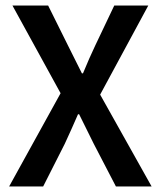

<svg xmlns="http://www.w3.org/2000/svg" viewBox="-20 -674 581 694"><path d="M13 0 199 -337 25 -654H154L226 -509Q238 -486 249.5 -462Q261 -438 276 -409H280Q292 -438 302.5 -462Q313 -486 324 -509L393 -654H516L342 -332L528 0H399L319 -154Q306 -180 293.5 -205.5Q281 -231 266 -261H262Q249 -231 237.5 -205.5Q226 -180 214 -154L136 0Z"/></svg>

Font: Giro Sans Semibold
Style: Regular
Weight: 600
Designer: Paul D. Hunt
Foundry: Adobe Systems Incorporated
Version: Version 1.000;PS 1.0;hotconv 1.0.88;makeotf.lib2.5.647800